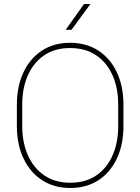

<svg xmlns="http://www.w3.org/2000/svg" viewBox="-20 -936 706 966"><path d="M601.1 -408.7V-302.2Q601.1 -209.5 568.4 -139.2Q535.6 -68.8 475.6 -29.5Q415.5 9.8 333.5 9.8Q252 9.8 191.7 -29.5Q131.3 -68.8 98.1 -139.2Q64.9 -209.5 64.9 -302.2V-408.7Q64.9 -501.5 97.9 -571.8Q130.9 -642.1 190.9 -681.4Q251 -720.7 332.5 -720.7Q414.6 -720.7 474.9 -681.4Q535.2 -642.1 568.1 -571.8Q601.1 -501.5 601.1 -408.7ZM574.7 -302.2V-409.7Q574.7 -493.2 546.1 -557.4Q517.6 -621.6 463.4 -658Q409.2 -694.3 332.5 -694.3Q256.3 -694.3 202.6 -658Q148.9 -621.6 120.4 -557.4Q91.8 -493.2 91.8 -409.7V-302.2Q91.8 -218.8 120.6 -154.3Q149.4 -89.8 203.4 -53.2Q257.3 -16.6 333.5 -16.6Q410.2 -16.6 464.1 -53.2Q518.1 -89.8 546.4 -154.3Q574.7 -218.8 574.7 -302.2ZM310.5 -786.1 402.8 -916H435.1L339.8 -786.1Z"/></svg>

Font: Vazirmatn UI FD Thin
Style: Regular
Weight: 100
Designer: Saber Rastikerdar
Foundry: Saber Rastikerdar
Version: Version 33.003